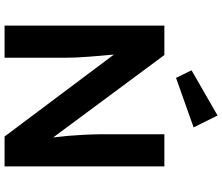

<svg xmlns="http://www.w3.org/2000/svg" viewBox="-86 -887 973 841"><g transform="rotate(90 400.5 -466.5)"><path d="M92 0V-700H221L582 -213Q574 -276 570.5 -344.5Q567 -413 568 -503V-700H709V0H578L219 -479Q225 -413 228 -374.5Q231 -336 232 -310.5Q233 -285 233 -258V0ZM321 -751 288 -819 486 -933 538 -828Z"/></g></svg>

Font: Lexend SemiBold
Style: Regular
Weight: 600
Designer: Bonnie Shaver-Troup, Thomas Jockin
Foundry: Lexend
Version: Version 1.005; ttfautohint (v1.8.3)